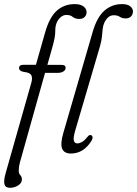

<svg xmlns="http://www.w3.org/2000/svg" viewBox="-39 -742 669 938"><path d="M54 -409.5Q54 -425.5 76.5 -425.5H136.5L181 -582Q202 -657 238.2 -689.5Q274.5 -722 326 -722Q354 -722 369 -710.5Q384 -699 384 -682.5Q384 -669 374.8 -659.2Q365.5 -649.5 348.5 -649.5Q328 -649.5 316.5 -659.2Q305 -669 285.5 -669Q260 -669 241.5 -638.5Q230.5 -618 231 -591.2Q231.5 -564.5 219.5 -521L192.5 -425H262Q281.5 -425 281.5 -411Q281.5 -399.5 270.5 -392.8Q259.5 -386 243.5 -386H181L58 52.5Q52.5 72.5 52.5 92Q52.5 106 60.2 113.8Q68 121.5 68 135Q68 152 49.8 163.8Q31.5 175.5 9.5 175.5Q-12.5 175.5 -17.2 158.2Q-22 141 -11 102.5L114 -337.5Q121 -362.5 113.5 -375.2Q106 -388 75.5 -391Q54 -395.5 54 -409.5ZM557 -722Q584 -722 597.2 -711.2Q610.5 -700.5 610.5 -686Q610.5 -671 600.8 -661.5Q591 -652 575.5 -652Q558 -652 546.5 -659.8Q535 -667.5 517 -667.5Q502 -667.5 491.2 -658.8Q480.5 -650 472 -634.5Q464.5 -618 462.8 -601.8Q461 -585.5 459.2 -565Q457.5 -544.5 449.5 -516L329 -106Q318 -68.5 321.8 -55Q325.5 -41.5 338.5 -41.5Q349 -41.5 361 -48Q373 -54.5 388.5 -73.5Q397.5 -85.5 406 -81.5Q412 -80 413 -72.2Q414 -64.5 408 -54Q369 8 307.5 8Q274 8 264.5 -16Q255 -40 270.5 -93L414.5 -588.5Q435.5 -659.5 472 -690.8Q508.5 -722 557 -722Z"/></svg>

Font: Fraunces 144pt SuperSoft Light
Style: Italic
Weight: 300
Italic angle: -16°
Version: Version 1.000;[b76b70a41]